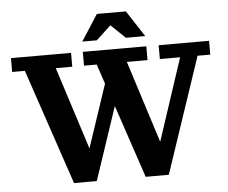

<svg xmlns="http://www.w3.org/2000/svg" viewBox="-58 -941 1198 1009"><g transform="rotate(-5 541.5 -436.5)"><path d="M670 1 465 -609H398V-682H733V-609H624L790 -88H733L905 -609H798V-682H1064V-609H997L792 1ZM292 1 86 -609H19V-682H336V-609H249L416 -88H360L507 -527L549 -408L412 1ZM400 -736 489 -874H642L732 -736H630L522 -839H587L477 -736Z"/></g></svg>

Font: Montagu Slab 144pt SemiBold
Style: Regular
Weight: 600
Version: Version 1.000